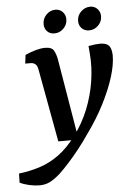

<svg xmlns="http://www.w3.org/2000/svg" viewBox="-112 -633 597 865"><g transform="rotate(-5 186.5 -201.0)"><path d="M32 190Q10 190 -14.5 184.5Q-39 179 -57 170L-56 129Q-6 123 39 108.5Q84 94 125.5 64Q167 34 205 -17Q245 -70 269.5 -131Q294 -192 304 -256Q314 -320 309 -380L306 -416Q321 -419 335 -420.5Q349 -422 358 -422Q387 -422 398.5 -409Q410 -396 411 -365Q411 -323 394 -268Q377 -213 344.5 -149Q312 -85 264 -19Q243 12 218.5 43Q194 74 170 100.5Q146 127 127 145Q99 170 78 180Q57 190 32 190ZM133 0 72 -332Q69 -348 60.5 -355Q52 -362 39 -362H15L20 -401Q47 -413 69.5 -419Q92 -425 110 -425Q141 -425 150 -408Q159 -391 163 -370L225 0ZM315 -486Q295 -486 282 -499Q269 -512 269 -532Q269 -557 287 -574.5Q305 -592 329 -592Q348 -592 361 -578.5Q374 -565 374 -545Q374 -521 356.5 -503.5Q339 -486 315 -486ZM158 -486Q138 -486 125.5 -499Q113 -512 113 -532Q113 -557 130.5 -574.5Q148 -592 171 -592Q191 -592 204 -578.5Q217 -565 217 -545Q217 -521 199.5 -503.5Q182 -486 158 -486Z"/></g></svg>

Font: Rasa Medium
Style: Italic
Weight: 500
Italic angle: -7.10001°
Designer: Anna Giedrys (Yrsa+Rasa design), David Brezina (Yrsa art-direction, Rasa art-direction, design)
Foundry: Rosetta Type Foundry
Version: Version 2.004